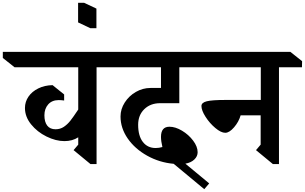

<svg xmlns="http://www.w3.org/2000/svg" viewBox="-93 -1154 2163 1362"><path d="M755 -677H592V10H549L429 -89L462 -128V-180Q421 -153 364 -153Q303 -153 237 -185.5Q171 -218 127.5 -272Q84 -326 84 -388Q84 -432 109 -468.5Q134 -505 179 -527Q224 -549 280 -550L362 -484V-441Q342 -444 324 -444Q276 -444 249 -413.5Q222 -383 222 -336Q222 -289 242 -263Q262 -237 301 -237Q334 -237 359.5 -254Q385 -271 406 -297.5Q427 -324 462 -377V-677H10L-73 -743V-786H672L755 -720Z M591 -954H548L461 -995V-1134H504L591 -1093Z M887 -269Q887 -190 920.5 -147Q954 -104 1011 -104Q1035 -104 1059 -111Q1049 -153 1049 -183Q1049 -255 1109 -255Q1151 -255 1198 -227Q1245 -199 1277 -156.5Q1309 -114 1309 -74Q1309 -45 1285.5 -22.5Q1262 0 1222 7L1391 147L1356 188L1139 8Q1038 -1 951 -49.5Q864 -98 813 -171.5Q762 -245 762 -328Q762 -380 792 -427Q822 -474 871 -502Q920 -530 974 -530H1049V-677H670L588 -743V-786H1369L1451 -720V-677H1179V-422H1043Q974 -422 930.5 -379.5Q887 -337 887 -269Z M1886 -677V10H1843L1723 -89L1756 -128V-336H1614Q1601 -290 1567.5 -251Q1534 -212 1505 -212Q1475 -212 1434.5 -246Q1394 -280 1365 -325.5Q1336 -371 1336 -402Q1336 -426 1373.5 -435.5Q1411 -445 1508 -445H1757V-677H1243L1154 -743V-786H1967L2050 -720L2049 -677Z"/></svg>

Font: Inknut Antiqua Medium
Style: Regular
Weight: 500
Designer: Claus Eggers Sørensen
Foundry: Claus Eggers Sørensen
Version: Version 1.003; ttfautohint (v1.8.2) -l 8 -r 50 -G 200 -x 14 